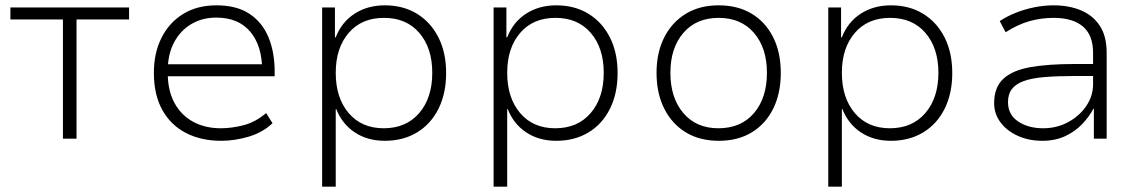

<svg xmlns="http://www.w3.org/2000/svg" viewBox="-20 -520 4273 720"><path d="M216 0V-447H19V-492H464V-447H267V0Z M810 8Q734 8 677 -21.5Q620 -51 588.5 -108Q557 -165 557 -247Q557 -321 585.5 -378Q614 -435 666.5 -467.5Q719 -500 792 -500Q867 -500 915 -468.5Q963 -437 986.5 -381Q1010 -325 1010 -250V-234H590V-279H987L963 -257Q963 -348 918.5 -401Q874 -454 791 -454Q738 -454 697 -429.5Q656 -405 632.5 -360.5Q609 -316 609 -254V-247Q609 -181 634 -134.5Q659 -88 704 -63.5Q749 -39 808 -39Q849 -39 893.5 -50.5Q938 -62 978 -96L1002 -58Q965 -23 912.5 -7.5Q860 8 810 8Z M1188 180V-492H1236V-380H1239Q1261 -437 1309.5 -468.5Q1358 -500 1423 -500Q1492 -500 1543.5 -468.5Q1595 -437 1624 -380Q1653 -323 1653 -246Q1653 -170 1624.5 -112.5Q1596 -55 1544 -23.5Q1492 8 1423 8Q1358 8 1310.5 -23.5Q1263 -55 1241 -111H1239V180ZM1419 -39Q1503 -39 1552 -96Q1601 -153 1601 -247Q1601 -340 1552.5 -396.5Q1504 -453 1420 -453Q1336 -453 1287.5 -396.5Q1239 -340 1239 -247Q1239 -153 1287.5 -96Q1336 -39 1419 -39Z M1831 180V-492H1879V-380H1882Q1904 -437 1952.5 -468.5Q2001 -500 2066 -500Q2135 -500 2186.5 -468.5Q2238 -437 2267 -380Q2296 -323 2296 -246Q2296 -170 2267.5 -112.5Q2239 -55 2187 -23.5Q2135 8 2066 8Q2001 8 1953.5 -23.5Q1906 -55 1884 -111H1882V180ZM2062 -39Q2146 -39 2195 -96Q2244 -153 2244 -247Q2244 -340 2195.5 -396.5Q2147 -453 2063 -453Q1979 -453 1930.5 -396.5Q1882 -340 1882 -247Q1882 -153 1930.5 -96Q1979 -39 2062 -39Z M2676 8Q2604 8 2552 -23.5Q2500 -55 2471 -112.5Q2442 -170 2442 -247Q2442 -323 2471 -380Q2500 -437 2552 -468.5Q2604 -500 2675 -500Q2747 -500 2799 -468.5Q2851 -437 2879.5 -380Q2908 -323 2908 -247Q2908 -170 2879.5 -112.5Q2851 -55 2799 -23.5Q2747 8 2676 8ZM2674 -39Q2759 -39 2807.5 -96Q2856 -153 2856 -247Q2856 -340 2807.5 -396.5Q2759 -453 2675 -453Q2591 -453 2542.5 -396.5Q2494 -340 2494 -247Q2494 -153 2542.5 -96Q2591 -39 2674 -39Z M3086 180V-492H3134V-380H3137Q3159 -437 3207.5 -468.5Q3256 -500 3321 -500Q3390 -500 3441.5 -468.5Q3493 -437 3522 -380Q3551 -323 3551 -246Q3551 -170 3522.5 -112.5Q3494 -55 3442 -23.5Q3390 8 3321 8Q3256 8 3208.5 -23.5Q3161 -55 3139 -111H3137V180ZM3317 -39Q3401 -39 3450 -96Q3499 -153 3499 -247Q3499 -340 3450.5 -396.5Q3402 -453 3318 -453Q3234 -453 3185.5 -396.5Q3137 -340 3137 -247Q3137 -153 3185.5 -96Q3234 -39 3317 -39Z M3889 8Q3838 8 3797 -10.5Q3756 -29 3732 -61Q3708 -93 3708 -133Q3708 -192 3742 -224Q3776 -256 3843 -268Q3910 -280 4009 -280H4091V-235H4011Q3945 -235 3897 -231Q3849 -227 3819 -216Q3789 -205 3774.5 -186Q3760 -167 3760 -137Q3760 -90 3798 -64.5Q3836 -39 3892 -39Q3943 -39 3985.5 -62Q4028 -85 4053.5 -122.5Q4079 -160 4079 -204V-322Q4079 -388 4041 -420.5Q4003 -453 3931 -453Q3884 -453 3840 -440.5Q3796 -428 3751 -399L3729 -441Q3758 -460 3791.5 -473Q3825 -486 3860.5 -493Q3896 -500 3931 -500Q3989 -500 4034 -481Q4079 -462 4104.5 -423Q4130 -384 4130 -322V0H4082V-112H4080Q4065 -83 4038.5 -55Q4012 -27 3974.5 -9.5Q3937 8 3889 8Z"/></svg>

Font: Nunito Sans 7pt ExtraLight
Style: Regular
Weight: 250
Designer: Vernon Adams
Foundry: Vernon Adams
Version: Version 3.101;gftools[0.9.27]